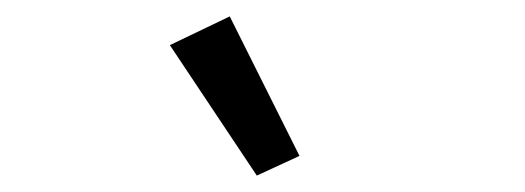

<svg xmlns="http://www.w3.org/2000/svg" viewBox="-20 -799 640 234"><path d="M293 -585 187 -744 260 -779 345 -609Z"/></svg>

Font: Aneliza
Style: Regular
Weight: 400
Designer: Mike Abbink, Paul van der Laan, Pieter van Rosmalen
Foundry: Bold Monday
Version: Version 3.0